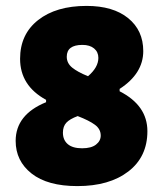

<svg xmlns="http://www.w3.org/2000/svg" viewBox="-20 -618 555 650"><path d="M273 -598Q363 -598 414 -556.5Q465 -515 465 -445Q465 -369 385 -317V-309Q479 -261 479 -174Q479 -87 414.5 -37.5Q350 12 242 12Q141 12 87 -30.5Q33 -73 33 -141Q33 -230 136 -272V-280Q48 -328 48 -419Q48 -502 109 -550Q170 -598 273 -598ZM259 -466Q206 -466 206 -426Q206 -404 224.5 -389Q243 -374 278 -360Q313 -390 313 -422Q313 -442 298.5 -454Q284 -466 259 -466ZM243 -225Q216 -215 204.5 -202.5Q193 -190 193 -169Q193 -144 209.5 -130Q226 -116 258 -116Q289 -116 305 -128.5Q321 -141 321 -159Q321 -181 301.5 -195.5Q282 -210 243 -225Z"/></svg>

Font: Alegreya Sans Black
Style: Regular
Weight: 900
Designer: Juan Pablo del Peral
Foundry: Huerta Tipografica
Version: Version 2.007